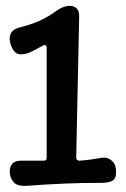

<svg xmlns="http://www.w3.org/2000/svg" viewBox="-20 -619 426 650"><path d="M70 10Q37 12 25 -3.5Q13 -19 13 -38Q13 -56 22.5 -65.5Q32 -75 50 -75H128Q138 -75 138 -85V-458Q138 -463 134.5 -465.5Q131 -468 126 -465Q108 -455 88.5 -445Q69 -435 51 -435Q33 -435 23 -453Q13 -471 13 -487Q13 -504 21.5 -513Q30 -522 46 -526Q83 -535 113.5 -548.5Q144 -562 172 -583Q189 -595 206.5 -598.5Q224 -602 236.5 -593Q249 -584 248 -560L238 -85Q238 -81 241 -78Q244 -75 248 -75Q268 -76 287.5 -79Q307 -82 326 -85Q343 -88 358 -75.5Q373 -63 373 -37Q373 -12 358.5 -6Q344 0 326 0Q257 0 198 2.5Q139 5 70 10Z"/></svg>

Font: Winky Sans
Style: Regular
Weight: 400
Designer: Simon Atzbach
Foundry: typofactur
Version: Version 1.205